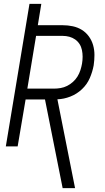

<svg xmlns="http://www.w3.org/2000/svg" viewBox="-20 -755 540 990"><path d="M303 215 212 -242H112L71 0H10L132 -735H193L175 -625H303Q330 -625 355.5 -619.5Q381 -614 402 -601Q423 -588 438 -567.5Q453 -547 460 -522.5Q467 -498 467 -471.5Q467 -445 463 -418Q457 -385 443 -352.5Q429 -320 402.5 -295Q376 -270 342.5 -257Q309 -244 276 -243L367 215ZM121 -298H258Q275 -298 292.5 -301Q310 -304 326 -312Q342 -320 356 -332.5Q370 -345 379.5 -360.5Q389 -376 394.5 -393Q400 -410 403 -427Q406 -445 406 -462.5Q406 -480 402.5 -497Q399 -514 390 -528Q381 -542 367.5 -551.5Q354 -561 337.5 -565.5Q321 -570 303 -570H166Z"/></svg>

Font: Iosevka SS04 Light Oblique
Style: Regular
Weight: 300
Italic angle: -9°
Monospace: yes
Designer: Belleve Invis
Foundry: Belleve Invis
Version: Version 19.0.0; ttfautohint (v1.8.4)